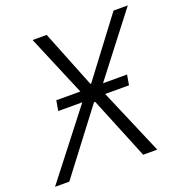

<svg xmlns="http://www.w3.org/2000/svg" viewBox="-157 -812 880 923"><g transform="rotate(-20 282.5 -350.0)"><path d="M108 -337H231L-31 0H42L284 -318H290L420 0H492L348 -337H470L479 -389H356L596 -700H523L302 -407H298L181 -700H109L240 -389H117Z"/></g></svg>

Font: Fixel Text 20240404 Light
Style: Italic
Weight: 300
Width: 4
Italic angle: -10°
Designer: AlfaBravo + MacPaw
Foundry: Kyrylo Tkachov, Marchela Mozhyna, Serhii Makarenko, Maria Weinstein, Zakhar Kryvoshyya
Version: Version 1.211;Glyphs 3.2 (3225)